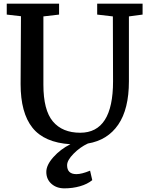

<svg xmlns="http://www.w3.org/2000/svg" viewBox="-20 -778 816 1053"><path d="M762 -758V-698L687 -688V-332Q687 -180 628.5 -94.5Q570 -9 462 9Q419 29 383.5 65Q348 101 348 128Q348 177 399 177Q428 177 474 158L486 210Q459 232 418.5 243.5Q378 255 333 255Q290 255 262 230Q234 205 234 165Q234 127 273 83.5Q312 40 366 13Q223 4 158 -77.5Q93 -159 93 -317L95 -689L17 -698V-758H304V-698L218 -688V-313Q218 -174 270 -112Q322 -50 420 -50Q600 -50 600 -332L599 -688L513 -698V-758Z"/></svg>

Font: Martel
Style: Bold
Weight: 700
Designer: Dan Reynolds
Foundry: Dan Reynolds
Version: Version 1.001; ttfautohint (v1.1) -l 5 -r 5 -G 72 -x 0 -D la